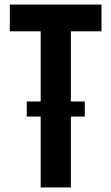

<svg xmlns="http://www.w3.org/2000/svg" viewBox="-20 -820 487 840"><path d="M158 0V-310H97V-376H158V-683H23V-800H424V-683H290V-376H351V-310H290V0Z"/></svg>

Font: Big Shoulders Text ExtraBold
Style: Regular
Weight: 800
Designer: Patric King
Foundry: XO Type Co
Version: Version 1.000; ttfautohint (v1.8.2)